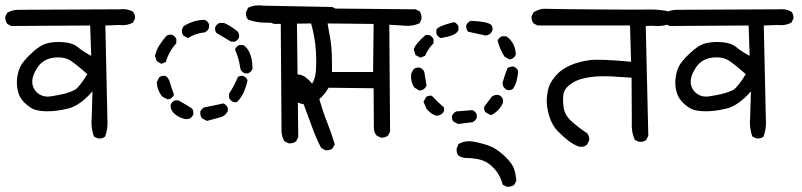

<svg xmlns="http://www.w3.org/2000/svg" viewBox="-25 -588 3045 729"><path d="M346.7 -62.5 332 -69.3Q319.3 -101.6 323.2 -141.6L326.2 -241.2Q278.3 -186.5 233.4 -175.8Q188.5 -165 152.8 -165.5Q117.2 -166 99.6 -174.8Q82 -183.6 65.4 -200.7Q48.8 -217.8 43 -242.2Q37.1 -266.6 40 -291Q43 -315.4 51.8 -334.5Q60.5 -353.5 93.8 -385.3Q127 -417 154.8 -423.8Q182.6 -430.7 217.3 -427.7Q252 -424.8 271 -408.7Q290 -392.6 321.3 -376L317.4 -491.2L17.6 -489.3L2.9 -497.1Q-5.9 -508.8 -4.9 -525.4L2.9 -540Q23.4 -551.8 50.8 -550.8L431.6 -552.7Q458 -555.7 479.5 -543.9Q489.3 -533.2 487.3 -516.6L479.5 -502Q456.1 -489.3 426.8 -493.2L375 -491.2L382.8 -137.7Q385.7 -100.6 374 -69.3Q363.3 -60.5 346.7 -62.5ZM259.8 -247.1Q278.3 -259.8 306.6 -306.6Q271.5 -337.9 245.6 -356Q219.7 -374 179.2 -369.1Q138.7 -364.3 117.2 -331.5Q95.7 -298.8 97.7 -273.9Q99.6 -249 119.6 -233.4Q139.6 -217.8 168 -222.2Q196.3 -226.6 218.3 -231.9Q240.2 -237.3 259.8 -247.1Z M1070.3 -43.9 1054.7 -51.8Q1042 -73.2 1043.9 -100.6L1041 -501Q1009.8 -501 977.5 -502Q945.3 -502.9 917 -513.7Q907.2 -524.4 909.2 -542L917 -558.6Q943.4 -571.3 976.6 -566.4L1236.3 -561.5L1252 -553.7Q1261.7 -542 1259.8 -524.4L1252 -508.8Q1241.2 -501 1228.5 -500H1102.5L1107.4 -67.4L1099.6 -51.8Q1087.9 -42 1070.3 -43.9ZM760.7 -128.9 742.2 -138.7Q734.4 -148.4 735.4 -164.1Q740.2 -175.8 752 -180.7Q788.1 -187.5 823.2 -195.3Q835 -190.4 839.8 -178.7V-166Q831.1 -148.4 814.5 -143.6ZM680.7 -135.7Q654.3 -140.6 637.7 -155.8Q621.1 -170.9 623 -190.4Q627.9 -202.1 639.6 -207H652.3Q690.4 -185.5 704.1 -175.8Q710.9 -168 709 -153.3Q704.1 -141.6 692.4 -136.7ZM861.3 -200.2Q849.6 -206.1 844.7 -216.8V-232.4Q864.3 -261.7 877.9 -294.9Q885.7 -301.8 898.4 -299.8Q910.2 -294.9 915 -283.2Q902.3 -225.6 874 -200.2ZM611.3 -210.9 591.8 -220.7Q571.3 -245.1 570.3 -276.4L580.1 -294.9Q589.8 -301.8 602.5 -299.8Q614.3 -294.9 620.1 -274.9Q626 -254.9 635.7 -228.5Q630.9 -216.8 619.1 -211.9ZM904.3 -309.6Q892.6 -314.5 887.7 -326.2Q882.8 -365.2 867.2 -400.4Q872.1 -412.1 883.8 -417H898.4Q914.1 -408.2 923.8 -385.3Q933.6 -362.3 933.6 -326.2Q928.7 -314.5 917 -309.6ZM587.9 -345.7 570.3 -355.5 563.5 -376Q568.4 -397.5 580.1 -416Q591.8 -434.6 606.4 -451.2Q614.3 -458 627.9 -456.1Q639.6 -451.2 644.5 -440.4V-423.8Q616.2 -392.6 604.5 -352.5ZM852.5 -429.7 796.9 -462.9Q790 -471.7 792 -484.4Q796.9 -496.1 808.6 -501H825.2Q852.5 -489.3 877.9 -467.8Q883.8 -460 882.8 -446.3Q877.9 -434.6 866.2 -429.7ZM688.5 -443.4 670.9 -453.1Q664.1 -462.9 666 -476.6L671.9 -488.3Q688.5 -499 709 -505.9Q729.5 -512.7 752 -512.7Q763.7 -507.8 768.6 -496.1V-482.4Q763.7 -469.7 751 -464.8Q717.8 -461.9 688.5 -443.4Z M1420.9 -65.4 1405.3 -73.2Q1394.5 -85 1394.5 -102.5L1393.6 -252.9L1222.7 -254.9Q1208 -229.5 1187.5 -211.9Q1201.2 -163.1 1217.3 -123Q1233.4 -83 1246.1 -40L1238.3 -25.4Q1227.5 -15.6 1210.9 -17.6L1194.3 -26.4Q1173.8 -66.4 1158.7 -108.9Q1143.6 -151.4 1127.9 -192.4Q1102.5 -195.3 1083 -217.3Q1063.5 -239.3 1064.5 -261.7Q1065.4 -284.2 1079.1 -296.9Q1092.8 -309.6 1114.7 -304.2Q1136.7 -298.8 1160.2 -270.5Q1172.9 -290 1174.8 -323.2Q1176.8 -356.4 1174.8 -388.7Q1172.9 -420.9 1168 -447.8Q1163.1 -474.6 1156.2 -499L1017.6 -497.1Q1005.9 -499 996.1 -506.8Q987.3 -517.6 989.3 -535.2L996.1 -549.8L1011.7 -557.6L1552.7 -552.7L1568.4 -544.9Q1577.1 -533.2 1575.2 -515.6L1568.4 -500Q1539.1 -486.3 1502 -491.2L1453.1 -494.1L1456.1 -87.9L1448.2 -73.2Q1437.5 -64.5 1420.9 -65.4ZM1391.6 -314.5 1393.6 -497.1 1218.8 -499Q1224.6 -468.8 1230.5 -431.6Q1236.3 -394.5 1235.4 -314.5Z M1899.4 121.1 1883.8 113.3Q1875 78.1 1852.1 52.7Q1829.1 27.3 1802.7 19.5Q1776.4 11.7 1739.3 11.7Q1726.6 9.8 1715.8 2.9Q1707 -7.8 1709 -24.4L1715.8 -41Q1741.2 -55.7 1772 -50.3Q1802.7 -44.9 1831.5 -34.7Q1860.4 -24.4 1890.6 4.4Q1920.9 33.2 1927.2 54.2Q1933.6 75.2 1935.5 98.6L1927.7 113.3Q1917 122.1 1899.4 121.1ZM1713.9 -117.2 1696.3 -127Q1689.5 -134.8 1691.4 -148.4Q1696.3 -160.2 1708 -165L1768.6 -169.9Q1780.3 -165 1785.2 -153.3V-140.6Q1780.3 -128.9 1768.6 -124ZM1631.8 -148.4Q1610.4 -155.3 1594.7 -174.8L1583 -201.2L1592.8 -219.7Q1600.6 -225.6 1614.3 -224.6Q1635.7 -201.2 1661.1 -179.7V-167Q1656.2 -155.3 1643.6 -150.4ZM1836.9 -151.4 1818.4 -162.1Q1811.5 -169.9 1813.5 -182.6L1841.8 -220.7Q1853.5 -229.5 1868.2 -227.5Q1879.9 -222.7 1884.8 -210.9V-198.2Q1873 -169.9 1844.7 -153.3ZM1567.4 -244.1 1547.9 -255.9Q1533.2 -278.3 1536.1 -308.6L1545.9 -326.2Q1556.6 -333 1569.3 -331.1Q1581.1 -326.2 1585.9 -315.4Q1589.8 -294.9 1594.7 -262.7Q1588.9 -251 1578.1 -246.1ZM1901.4 -246.1Q1889.6 -251 1884.8 -262.7L1882.8 -272.5Q1890.6 -301.8 1902.3 -330.1Q1912.1 -335.9 1925.8 -335Q1937.5 -330.1 1942.4 -318.4Q1939.5 -275.4 1922.9 -251Q1914.1 -244.1 1901.4 -246.1ZM1909.2 -362.3 1890.6 -373Q1873 -400.4 1864.3 -433.6Q1869.1 -445.3 1880.9 -450.2H1896.5Q1911.1 -442.4 1921.9 -423.8Q1932.6 -405.3 1933.6 -380.9Q1928.7 -369.1 1918 -364.3ZM1571.3 -369.1 1552.7 -378.9 1545.9 -400.4Q1551.8 -420.9 1590.8 -455.1H1604.5Q1616.2 -450.2 1621.1 -438.5V-423.8Q1599.6 -402.3 1588.9 -376ZM1648.4 -443.4Q1637.7 -448.2 1631.8 -460V-475.6Q1640.6 -490.2 1699.2 -503.9Q1710.9 -499 1715.8 -487.3V-473.6Q1709 -460 1690.9 -453.6Q1672.9 -447.3 1648.4 -443.4ZM1818.4 -453.1Q1785.2 -460 1752 -467.8Q1744.1 -477.5 1745.1 -492.2Q1751 -503.9 1761.7 -508.8Q1823.2 -506.8 1839.8 -494.1Q1846.7 -485.4 1844.7 -472.7Q1839.8 -460 1828.1 -455.1Z M2400.4 -49.8 2385.7 -56.6Q2371.1 -87.9 2374 -125L2373 -293Q2335.9 -295.9 2296.4 -297.9Q2256.8 -299.8 2226.1 -296.4Q2195.3 -293 2172.9 -285.2Q2150.4 -277.3 2133.3 -262.2Q2116.2 -247.1 2113.8 -227.1Q2111.3 -207 2115.2 -179.2Q2119.1 -151.4 2144 -128.4Q2168.9 -105.5 2204.1 -82Q2213.9 -71.3 2211.9 -54.7L2204.1 -39.1Q2192.4 -28.3 2173.8 -31.2Q2152.3 -39.1 2134.3 -52.7Q2116.2 -66.4 2093.8 -88.9Q2071.3 -111.3 2060.1 -147.9Q2048.8 -184.6 2051.3 -215.8Q2053.7 -247.1 2062 -265.6Q2070.3 -284.2 2089.4 -305.2Q2108.4 -326.2 2142.6 -340.8Q2176.8 -355.5 2216.8 -359.9Q2256.8 -364.3 2371.1 -353.5L2367.2 -491.2H2016.6L2001 -499Q1992.2 -509.8 1993.2 -526.4L2001 -542Q2027.3 -555.7 2043 -554.7Q2058.6 -553.7 2233.4 -552.2Q2408.2 -550.8 2443.4 -551.8Q2478.5 -552.7 2523.4 -543Q2533.2 -532.2 2531.2 -514.6L2523.4 -500Q2491.2 -485.4 2451.2 -490.2L2426.8 -489.3L2436.5 -72.3L2428.7 -56.6Q2418 -47.9 2400.4 -49.8Z M2846.7 -62.5 2832 -69.3Q2819.3 -101.6 2823.2 -141.6L2826.2 -241.2Q2778.3 -186.5 2733.4 -175.8Q2688.5 -165 2652.8 -165.5Q2617.2 -166 2599.6 -174.8Q2582 -183.6 2565.4 -200.7Q2548.8 -217.8 2543 -242.2Q2537.1 -266.6 2540 -291Q2543 -315.4 2551.8 -334.5Q2560.5 -353.5 2593.8 -385.3Q2627 -417 2654.8 -423.8Q2682.6 -430.7 2717.3 -427.7Q2752 -424.8 2771 -408.7Q2790 -392.6 2821.3 -376L2817.4 -491.2L2517.6 -489.3L2502.9 -497.1Q2494.1 -508.8 2495.1 -525.4L2502.9 -540Q2523.4 -551.8 2550.8 -550.8L2931.6 -552.7Q2958 -555.7 2979.5 -543.9Q2989.3 -533.2 2987.3 -516.6L2979.5 -502Q2956.1 -489.3 2926.8 -493.2L2875 -491.2L2882.8 -137.7Q2885.7 -100.6 2874 -69.3Q2863.3 -60.5 2846.7 -62.5ZM2759.8 -247.1Q2778.3 -259.8 2806.6 -306.6Q2771.5 -337.9 2745.6 -356Q2719.7 -374 2679.2 -369.1Q2638.7 -364.3 2617.2 -331.5Q2595.7 -298.8 2597.7 -273.9Q2599.6 -249 2619.6 -233.4Q2639.6 -217.8 2668 -222.2Q2696.3 -226.6 2718.3 -231.9Q2740.2 -237.3 2759.8 -247.1Z"/></svg>

Font: JasonHandwriting4
Style: Regular
Weight: 400
Version: Version 1.01.21